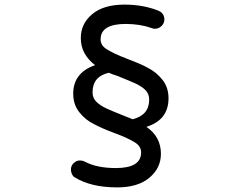

<svg xmlns="http://www.w3.org/2000/svg" viewBox="-20 -790 1040 834"><path d="M489 24Q375 24 304 -20Q297 -24 292.5 -34Q288 -44 288 -53Q288 -70 300 -81.5Q312 -93 327 -93Q332 -93 337 -92Q342 -91 348 -88Q401 -60 483 -60Q593 -60 593 -128Q593 -155 565 -172Q552 -180 531 -190Q510 -200 480 -211Q423 -232 388 -251Q351 -269 324.5 -302.5Q298 -336 298 -383Q298 -474 393 -507Q363 -530 347 -559Q331 -588 331 -625Q331 -687 380.5 -728.5Q430 -770 521 -770Q601 -770 667 -744Q694 -733 694 -705Q694 -689 681.5 -677Q669 -665 653 -665Q645 -665 639 -668Q588 -686 526 -686Q417 -686 417 -619Q417 -592 444 -576Q458 -567 479 -557Q500 -547 529 -536Q558 -525 581.5 -515Q605 -505 623 -495Q660 -476 686 -443Q712 -410 712 -363Q712 -269 616 -239Q679 -196 679 -122Q679 -60 629 -18Q579 24 489 24ZM556 -272Q628 -290 628 -357Q628 -383 611 -399.5Q594 -416 566 -428.5Q538 -441 505 -454Q500 -456 494.5 -458.5Q489 -461 482 -463Q476 -465 468.5 -467.5Q461 -470 453 -474Q382 -458 382 -389Q382 -364 399 -347.5Q416 -331 443.5 -318.5Q471 -306 504 -293Z"/></svg>

Font: Huninn
Style: Regular
Weight: 400
Designer: justfont
Foundry: justfont
Version: Version 1.003